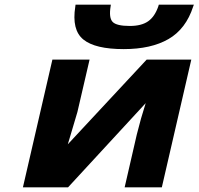

<svg xmlns="http://www.w3.org/2000/svg" viewBox="-20 -801 849 821"><path d="M204 -546H363L311 -322Q309 -314 270 -184L607 -546H798L672 0H513L565 -226Q582 -295 603 -360L271 0H78ZM453 -774Q445 -725 461.5 -707.5Q478 -690 535 -690Q585 -690 613.5 -710Q642 -730 657 -774L659 -781H809L806 -773Q775 -677 700.5 -634Q626 -591 509 -591Q387 -591 336.5 -632Q286 -673 302 -773L303 -781H454Z"/></svg>

Font: Passageway
Style: BdIt
Weight: 700
Foundry: Ascender Corporation
Version: Version 1.11